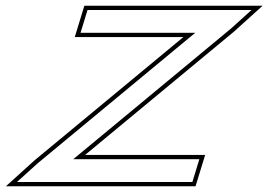

<svg xmlns="http://www.w3.org/2000/svg" viewBox="-92 -618 940 673"><path d="M230.3 -503H190.3L214.8 -583H254.8H706.7H746.7H789.7L717.8 -518L164.8 -60H566.8H606.8L582.3 20H542.3H50.4H10.4H-32.6L39.3 -45L592.3 -503ZM170.1 -488H550.7L29.5 -56.3L-71.5 35H593.4L627.1 -75H206.4L727.6 -506.7L828.6 -598H203.7Z"/></svg>

Font: Nordica Plus
Style: NordicaClassicLtExtOblOl
Weight: 300
Version: Version 1.01